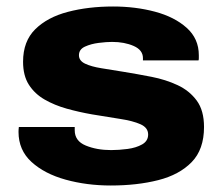

<svg xmlns="http://www.w3.org/2000/svg" viewBox="-20 -559 685 591"><path d="M321 12Q247 12 182 -6Q117 -24 77 -60.5Q37 -97 37 -153Q37 -160 38 -168H210Q210 -163 210 -158Q210 -125 244 -111Q278 -97 322 -97Q346 -97 372.5 -100.5Q399 -104 417.5 -114.5Q436 -125 436 -145Q436 -166 412.5 -176.5Q389 -187 349.5 -193Q310 -199 263 -207Q223 -214 185.5 -224.5Q148 -235 117.5 -252.5Q87 -270 69 -298Q51 -326 51 -369Q51 -432 88.5 -469Q126 -506 189 -522.5Q252 -539 328 -539Q397 -539 457 -523Q517 -507 554.5 -473.5Q592 -440 592 -389Q592 -385 592 -380Q592 -375 591 -373H420V-380Q420 -405 391.5 -417.5Q363 -430 325 -430Q308 -430 284 -427Q260 -424 241.5 -415.5Q223 -407 223 -389Q223 -372 242 -363Q261 -354 292 -349Q323 -344 360 -338Q403 -331 446.5 -322.5Q490 -314 526.5 -297Q563 -280 585.5 -249.5Q608 -219 608 -168Q608 -99 570 -60Q532 -21 467 -4.5Q402 12 321 12Z"/></svg>

Font: Archivo SemiExpanded ExtraBold
Style: Regular
Weight: 800
Width: 6
Designer: Hector Gatti
Foundry: Omnibus-Type
Version: Version 2.001; ttfautohint (v1.8.3)